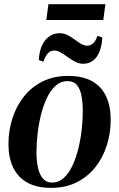

<svg xmlns="http://www.w3.org/2000/svg" viewBox="-20 -876 564 908"><path d="M301.5 -517Q371 -517 415.8 -491.8Q460.5 -466.5 482 -420.2Q503.5 -374 503.5 -309.5Q503.5 -247 485.2 -189Q467 -131 431.2 -85.8Q395.5 -40.5 343 -14Q290.5 12.5 222 12.5Q152.5 12.5 107.8 -13.2Q63 -39 41.5 -85.5Q20 -132 20 -194Q20 -258.5 38.8 -316.8Q57.5 -375 93.8 -420.2Q130 -465.5 182.2 -491.2Q234.5 -517 301.5 -517ZM298 -492.5Q267.5 -492.5 243.5 -471Q219.5 -449.5 202.2 -413.8Q185 -378 174 -334Q163 -290 157.8 -243.8Q152.5 -197.5 152.5 -156.5Q152.5 -113.5 160 -81Q167.5 -48.5 184 -30.5Q200.5 -12.5 226.5 -12.5Q257 -12.5 281 -34Q305 -55.5 322 -91.5Q339 -127.5 350 -171.5Q361 -215.5 366.2 -261.2Q371.5 -307 371.5 -348Q371.5 -387 366 -419.8Q360.5 -452.5 344.8 -472.5Q329 -492.5 298 -492.5ZM163.5 -592Q165.5 -631.5 178.2 -659.8Q191 -688 212.5 -703.5Q234 -719 261.5 -719Q282.5 -719 299.8 -710Q317 -701 332.8 -689.2Q348.5 -677.5 363.2 -668.8Q378 -660 393.5 -660Q406 -660 419 -670Q432 -680 441 -706.5L463.5 -699Q462 -661 451 -633Q440 -605 420.5 -589.8Q401 -574.5 373 -574.5Q354 -574.5 335.8 -584Q317.5 -593.5 300.5 -605.8Q283.5 -618 267.5 -627.5Q251.5 -637 236.5 -637Q219 -637 207.2 -624.8Q195.5 -612.5 185 -584.5ZM209 -856H478.5L468.5 -781.5H199Z"/></svg>

Font: Merriweather 144pt SemiBold
Style: Italic
Weight: 600
Italic angle: -7.8°
Version: Version 2.101